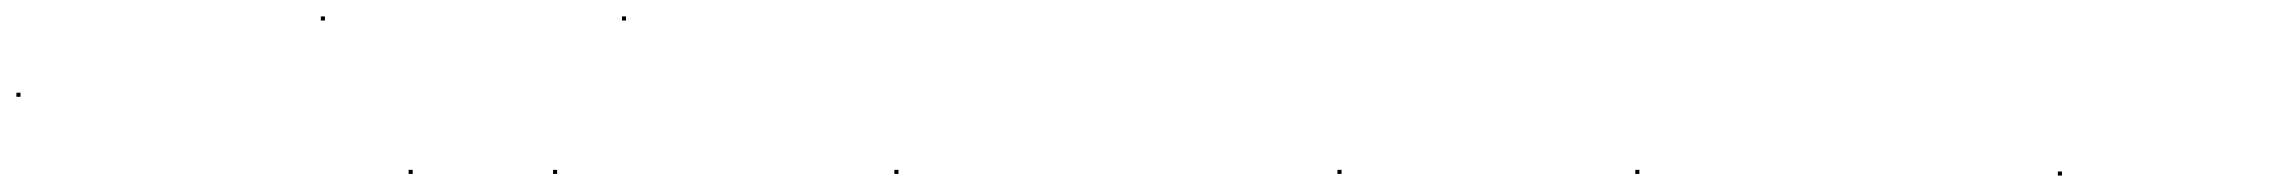

<svg xmlns="http://www.w3.org/2000/svg" viewBox="-22 -287 2771 234"><path d="M-2 -169V-174H3V-169ZM369 -262V-267H374V-262Z M476 -75V-80H481V-75ZM736 -262V-267H741V-262ZM652 -75V-80H657V-75Z M1068 -75V-80H1073V-75Z M1608 -75V-80H1613V-75Z M1971 -75V-80H1976V-75Z M2486 -73V-78H2491V-73Z"/></svg>

Font: FRB American Cursive Just Beginnings
Style: Italic
Weight: 400
Italic angle: -25°
Version: Version 2.0;Modular Font Editor K font №1